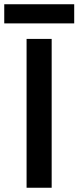

<svg xmlns="http://www.w3.org/2000/svg" viewBox="-46 -883 369 903"><path d="M197 -700V0H79V-700ZM303 -863V-773H-26V-863Z"/></svg>

Font: MedMera Sans Semibold
Style: Regular
Weight: 600
Designer: Kasper Nordkvist
Foundry: UNCUT.wtf
Version: Version 1.300